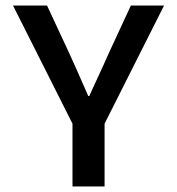

<svg xmlns="http://www.w3.org/2000/svg" viewBox="-20 -674 640 694"><path d="M242 0V-227L27 -654H150L232 -478Q258 -421 299 -327H303Q306 -335 332.5 -392Q359 -449 372 -479L453 -654H573L358 -227V0Z"/></svg>

Font: TypoPRO Source Code Pro
Style: Regular
Weight: 600
Monospace: yes
Designer: Paul D. Hunt, Teo Tuominen
Foundry: Adobe Systems Incorporated
Version: Version 2.010;PS 1.0;hotconv 1.0.84;makeotf.lib2.5.63406